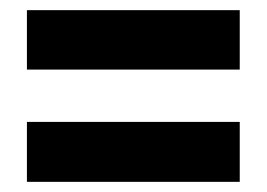

<svg xmlns="http://www.w3.org/2000/svg" viewBox="-20 -541 525 378"><path d="M33 -404H452V-521H33ZM33 -183H452V-301H33Z"/></svg>

Font: Noto Sans Thai Looped ExtraCondensed ExtraBold
Style: Regular
Weight: 800
Width: 2
Designer: Sasikarn Vongin, Ben Mitchell
Foundry: The Fontpad Ltd
Version: Version 1.001